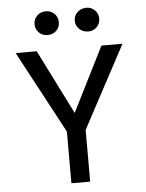

<svg xmlns="http://www.w3.org/2000/svg" viewBox="-60 -951 762 999"><g transform="rotate(-5 321.0 -451.5)"><path d="M272 -270 42 -700H152L321 -363L490 -700H600L370 -270V0H272ZM153 -841Q153 -867 171 -885Q189 -903 217 -903Q244 -903 262 -885Q280 -867 280 -841Q280 -815 262 -797Q244 -779 217 -779Q189 -779 171 -797Q153 -815 153 -841ZM363 -841Q363 -867 382 -885Q401 -903 429 -903Q455 -903 473 -885Q491 -867 491 -841Q491 -815 473 -797Q455 -779 429 -779Q401 -779 382 -797Q363 -815 363 -841Z"/></g></svg>

Font: Niramit Medium
Style: Regular
Weight: 500
Designer: Katatrad Aksorn Co.,Ltd.
Foundry: Cadson Demak Co.,Ltd.
Version: Version 1.000; ttfautohint (v1.6)